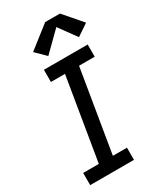

<svg xmlns="http://www.w3.org/2000/svg" viewBox="-239 -1062 968 1147"><g transform="rotate(-30 245.0 -489.0)"><path d="M26 0V-84H134L228 -651H131V-735H433V-651H325L231 -84H328V0ZM195 -793 128 -859 280 -978H382L490 -853L410 -799L323 -919Z"/></g></svg>

Font: Iosevka Etoile Medium Oblique
Style: Regular
Weight: 500
Italic angle: -9°
Designer: Belleve Invis
Foundry: Belleve Invis
Version: Version 15.5.2; ttfautohint (v1.8.4)